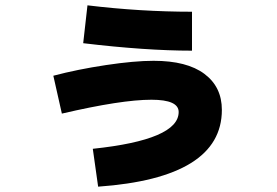

<svg xmlns="http://www.w3.org/2000/svg" viewBox="-20 -644 1040 720"><path d="M348 56 328 -86Q650 -120 650 -224Q650 -270 548 -270Q435 -270 212 -218L180 -360Q271 -384 377.5 -400Q484 -416 556 -416Q681 -416 746.5 -367Q812 -318 812 -232Q812 23 348 56ZM292 -482 308 -624Q507 -600 700 -600V-454Q526 -454 292 -482Z"/></svg>

Font: M PLUS 1p Black
Style: Regular
Weight: 900
Version: Version 1.061